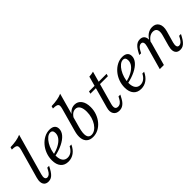

<svg xmlns="http://www.w3.org/2000/svg" viewBox="115 -1476 2321 2321"><g transform="rotate(-45 1275.5 -315.0)"><path d="M139.5 11.3Q106.5 11.3 87.1 -5.6Q67.7 -22.6 63.7 -53.2Q59.7 -83.9 71 -123.4L175.8 -496Q184.7 -526.6 181 -544.4Q177.4 -562.1 158.1 -569.4Q138.7 -576.6 98.4 -576.6L107.3 -608.1Q163.7 -609.7 208.1 -617.7Q252.4 -625.8 287.1 -641.1L138.7 -112.9Q128.2 -77.4 134.7 -56Q141.1 -34.7 165.3 -34.7Q183.1 -34.7 199.6 -48.4Q216.1 -62.1 230.6 -89.5L246.8 -119.4H278.2L259.7 -84.7Q243.5 -54.8 225.8 -33.1Q208.1 -11.3 187.1 0Q166.1 11.3 139.5 11.3Z M481.5 11.3Q417.7 11.3 383.1 -29Q348.4 -69.4 348.4 -142.7Q348.4 -198.4 367.7 -249.6Q387.1 -300.8 421 -340.3Q454.8 -379.8 498.4 -402.8Q541.9 -425.8 589.5 -425.8Q634.7 -425.8 658.1 -406Q681.5 -386.3 681.5 -349.2Q681.5 -305.6 648 -266.5Q614.5 -227.4 553.2 -197.2Q491.9 -166.9 407.3 -149.2V-175Q472.6 -191.1 518.5 -216.5Q564.5 -241.9 589.1 -274.2Q613.7 -306.5 613.7 -344.4Q613.7 -369.4 603.2 -382.3Q592.7 -395.2 571.8 -395.2Q545.2 -395.2 518.1 -373.4Q491.1 -351.6 469.4 -315.7Q447.6 -279.8 434.3 -235.9Q421 -191.9 421 -148.4Q421 -91.1 443.5 -60.5Q466.1 -29.8 508.1 -29.8Q542.7 -29.8 571 -50Q599.2 -70.2 621 -111.3H650.8Q623.4 -51.6 579.8 -20.2Q536.3 11.3 481.5 11.3Z M902.4 11.3Q851.6 11.3 821.4 -14.1Q791.1 -39.5 784.3 -86.7Q777.4 -133.9 796 -200L878.2 -496Q887.1 -527.4 883.9 -544.8Q880.6 -562.1 860.9 -569.4Q841.1 -576.6 800.8 -576.6L809.7 -608.1Q866.1 -609.7 910.5 -617.7Q954.8 -625.8 988.7 -641.1L864.5 -193.5Q840.3 -106.5 851.2 -63.3Q862.1 -20.2 905.6 -20.2Q937.1 -20.2 965.7 -39.5Q994.4 -58.9 1016.1 -91.9Q1037.9 -125 1050.8 -168.5Q1063.7 -212.1 1063.7 -258.9Q1063.7 -317.7 1044 -349.6Q1024.2 -381.5 987.9 -381.5Q956.5 -381.5 930.6 -359.7Q904.8 -337.9 887.1 -298.4L887.9 -325Q908.9 -373.4 941.9 -399.6Q975 -425.8 1016.9 -425.8Q1071.8 -425.8 1104 -382.7Q1136.3 -339.5 1136.3 -265.3Q1136.3 -208.9 1117.7 -158.9Q1099.2 -108.9 1066.9 -70.6Q1034.7 -32.3 992.7 -10.5Q950.8 11.3 902.4 11.3Z M1352.4 11.3Q1298.4 11.3 1275.4 -26.2Q1252.4 -63.7 1270.2 -125L1384.7 -537.9Q1404 -538.7 1423 -541.5Q1441.9 -544.4 1458.1 -549.2L1337.1 -115.3Q1326.6 -75 1335.5 -54.8Q1344.4 -34.7 1374.2 -34.7Q1396.8 -34.7 1415.3 -48.8Q1433.9 -62.9 1449.2 -91.1L1464.5 -119.4H1496L1470.2 -71.8Q1457.3 -47.6 1440.3 -29Q1423.4 -10.5 1402 0.4Q1380.6 11.3 1352.4 11.3ZM1247.6 -383.1 1255.6 -414.5H1555.6L1546.8 -383.1Z M1725 11.3Q1661.3 11.3 1626.6 -29Q1591.9 -69.4 1591.9 -142.7Q1591.9 -198.4 1611.3 -249.6Q1630.6 -300.8 1664.5 -340.3Q1698.4 -379.8 1741.9 -402.8Q1785.5 -425.8 1833.1 -425.8Q1878.2 -425.8 1901.6 -406Q1925 -386.3 1925 -349.2Q1925 -305.6 1891.5 -266.5Q1858.1 -227.4 1796.8 -197.2Q1735.5 -166.9 1650.8 -149.2V-175Q1716.1 -191.1 1762.1 -216.5Q1808.1 -241.9 1832.7 -274.2Q1857.3 -306.5 1857.3 -344.4Q1857.3 -369.4 1846.8 -382.3Q1836.3 -395.2 1815.3 -395.2Q1788.7 -395.2 1761.7 -373.4Q1734.7 -351.6 1712.9 -315.7Q1691.1 -279.8 1677.8 -235.9Q1664.5 -191.9 1664.5 -148.4Q1664.5 -91.1 1687.1 -60.5Q1709.7 -29.8 1751.6 -29.8Q1786.3 -29.8 1814.5 -50Q1842.7 -70.2 1864.5 -111.3H1894.4Q1866.9 -51.6 1823.4 -20.2Q1779.8 11.3 1725 11.3Z M2393.5 11.3Q2359.7 11.3 2340.3 -5.6Q2321 -22.6 2317.3 -53.2Q2313.7 -83.9 2325 -123.4L2362.9 -259.7Q2379.8 -318.5 2366.1 -349.2Q2352.4 -379.8 2310.5 -379.8Q2278.2 -379.8 2250 -359.7Q2221.8 -339.5 2197.6 -299.2V-320.2Q2225.8 -373.4 2262.9 -399.6Q2300 -425.8 2344.4 -425.8Q2404.8 -425.8 2429.8 -381Q2454.8 -336.3 2434.7 -263.7L2391.9 -112.9Q2382.3 -76.6 2388.7 -55.6Q2395.2 -34.7 2418.5 -34.7Q2437.1 -34.7 2453.6 -48.8Q2470.2 -62.9 2484.7 -89.5L2500.8 -119.4H2532.3L2513.7 -84.7Q2497.6 -54.8 2479.4 -33.1Q2461.3 -11.3 2440.7 0Q2420.2 11.3 2393.5 11.3ZM2050.8 0 2135.5 -301.6Q2146 -337.9 2139.1 -358.9Q2132.3 -379.8 2108.9 -379.8Q2090.3 -379.8 2073.8 -366.1Q2057.3 -352.4 2042.7 -325L2026.6 -295.2H1996L2014.5 -329.8Q2030.6 -360.5 2048.4 -381.9Q2066.1 -403.2 2087.1 -414.5Q2108.1 -425.8 2133.9 -425.8Q2167.7 -425.8 2186.7 -408.9Q2205.6 -391.9 2209.7 -361.7Q2213.7 -331.5 2202.4 -291.1L2121 0Z"/></g></svg>

Font: Playfair 5pt SemiExpanded Light 12pt
Style: Italic
Weight: 300
Italic angle: -15.6°
Version: Version 2.000;gftools[0.9.28]